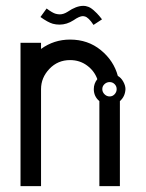

<svg xmlns="http://www.w3.org/2000/svg" viewBox="-20 -635 497 655"><path d="M265 -615Q272 -615 277 -613Q287 -611 299.5 -600Q312 -589 320 -579L328 -569L299 -550Q282 -576 269 -579Q266 -580 263 -580Q251 -580 231 -566Q208 -551 183 -551Q171 -551 160 -554Q143 -559 118 -577L139 -606Q159 -591 170 -588Q178 -586 184 -586Q197 -586 211 -595Q240 -615 264 -615Q264 -615 265 -615ZM120 -331Q120 -370 148.5 -400Q177 -430 219 -430Q252 -430 277 -411.5Q302 -393 312 -365Q300 -350 300 -331Q300 -306 319 -290V0H389V-290Q407 -306 408 -331Q408 -343 400.5 -356.5Q393 -370 382 -376Q368 -428 324 -464Q280 -500 219 -500Q164 -500 120 -468V-489H50V0H120ZM336.5 -348Q344 -355 354 -355Q364 -355 371 -348Q378 -341 378 -331Q378 -321 371 -313.5Q364 -306 354 -306Q344 -306 336.5 -313.5Q329 -321 329 -331Q329 -341 336.5 -348Z"/></svg>

Font: Sakbunderan
Style: Regular
Weight: 400
Version: Version 1.00